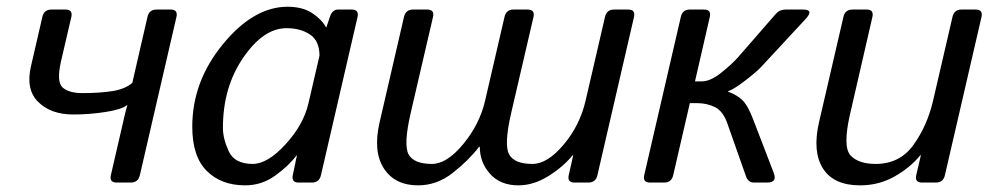

<svg xmlns="http://www.w3.org/2000/svg" viewBox="-20 -541 2943 569"><path d="M71.8 -344.7 105.5 -490.7Q110.4 -512.7 132.3 -512.7H174.3Q196.3 -512.7 191.4 -490.7L160.6 -358.4Q147 -297.9 165.8 -281.5Q184.6 -265.1 224.1 -265.1Q275.4 -265.1 313 -271Q350.6 -276.9 372.1 -295.4L417 -490.7Q421.9 -512.7 443.8 -512.7H485.8Q507.8 -512.7 502.9 -490.7L394.5 -22Q389.6 0 367.7 0H325.7Q303.7 0 308.6 -22L349.6 -199.7Q352.5 -212.9 357.4 -229H355.5Q341.3 -216.8 293.2 -209.2Q245.1 -201.7 197.3 -201.7Q130.9 -201.7 93.3 -238.8Q55.7 -275.9 71.8 -344.7Z M549.8 -165.5Q549.8 -299.8 640.9 -410.4Q731.9 -521 832 -521Q876 -521 904.3 -502.7Q932.6 -484.4 946.3 -460H947.3L957.5 -490.7Q964.8 -512.7 981.4 -512.7H1022.5Q1044.4 -512.7 1039.6 -490.7L931.2 -22Q926.3 0 904.3 0H864.7Q843.3 0 847.7 -22L859.9 -80.6H858.9Q835 -48.8 795.2 -20.3Q755.4 8.3 706.5 8.3Q635.7 8.3 592.8 -34.4Q549.8 -77.1 549.8 -165.5ZM640.6 -162.1Q640.6 -129.9 658 -92.5Q675.3 -55.2 729 -55.2Q772.9 -55.2 826.2 -113.3Q879.4 -171.4 894 -234.4L926.8 -376Q926.8 -419.9 898.7 -438.7Q870.6 -457.5 829.1 -457.5Q760.7 -457.5 700.7 -369.9Q640.6 -282.2 640.6 -162.1Z M1105 -178.7 1177.2 -490.7Q1182.1 -512.7 1204.1 -512.7H1246.1Q1268.1 -512.7 1263.2 -490.7L1197.3 -207Q1175.3 -111.8 1190.9 -83.5Q1206.5 -55.2 1260.3 -55.2Q1304.2 -55.2 1352.8 -114Q1401.4 -172.9 1417.5 -242.2L1475.1 -490.7Q1480 -512.7 1502 -512.7H1543.9Q1565.9 -512.7 1561 -490.7L1495.1 -207Q1473.1 -111.8 1488.8 -83.5Q1504.4 -55.2 1558.1 -55.2Q1602.1 -55.2 1650.1 -112.1Q1698.2 -168.9 1715.3 -242.2L1772.9 -490.7Q1777.8 -512.7 1799.8 -512.7H1841.8Q1863.8 -512.7 1858.9 -490.7L1750.5 -22Q1745.6 0 1723.6 0H1682.6Q1660.6 0 1665.5 -22L1678.7 -80.6H1676.8Q1647.9 -45.4 1604.2 -18.6Q1560.5 8.3 1516.6 8.3Q1462.9 8.3 1432.4 -25.6Q1401.9 -59.6 1401.9 -106H1399.9Q1369.1 -65.9 1322 -28.8Q1274.9 8.3 1218.8 8.3Q1150.4 8.3 1117.7 -41.7Q1085 -91.8 1105 -178.7Z M1906.2 0Q1884.3 0 1889.2 -22L1997.6 -490.7Q2002.4 -512.7 2024.4 -512.7H2066.4Q2088.4 -512.7 2083.5 -490.7L2039.6 -299.8H2059.6Q2085.4 -299.8 2117.7 -325.7Q2149.9 -351.6 2167 -371.1L2279.3 -500Q2290.5 -512.7 2308.1 -512.7H2360.4Q2393.6 -512.7 2366.7 -483.9L2234.9 -341.8Q2221.7 -327.6 2188.2 -302Q2154.8 -276.4 2137.7 -270.5L2137.2 -269.5Q2163.1 -260.3 2179.4 -244.9Q2195.8 -229.5 2211.9 -187.5L2272.9 -28.8Q2284.2 0 2253.4 0H2214.4Q2197.3 0 2190.9 -18.1L2135.7 -174.8Q2123 -211.4 2099.1 -223.4Q2075.2 -235.4 2044.9 -235.4H2024.4L1975.1 -22Q1970.2 0 1948.2 0Z M2407.2 -178.7 2479.5 -490.7Q2484.4 -512.7 2506.3 -512.7H2548.3Q2570.3 -512.7 2565.4 -490.7L2499 -202.1Q2477.1 -106 2500.5 -80.6Q2523.9 -55.2 2575.2 -55.2Q2647 -55.2 2687.5 -112.1Q2728 -168.9 2745.1 -242.2L2802.7 -490.7Q2807.6 -512.7 2829.6 -512.7H2871.6Q2893.6 -512.7 2888.7 -490.7L2780.3 -22Q2775.4 0 2753.4 0H2712.4Q2690.4 0 2695.3 -22L2709 -80.6H2707Q2678.2 -44.9 2631.6 -18.3Q2585 8.3 2528.8 8.3Q2450.7 8.3 2418.9 -41.7Q2387.2 -91.8 2407.2 -178.7Z"/></svg>

Font: Istok
Style: Italic
Weight: 500
Italic angle: -13°
Designer: Andrey V. Panov
Foundry: Andrey V. Panov
Version: Version 1.0.3